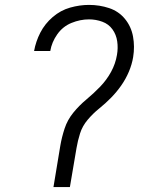

<svg xmlns="http://www.w3.org/2000/svg" viewBox="-20 -763 616 783"><path d="M198 0H265L292 -159Q297 -189 306.5 -219Q316 -249 337.5 -274.5Q359 -300 384.5 -320.5Q410 -341 433 -364.5Q456 -388 474.5 -414.5Q493 -441 505.5 -470.5Q518 -500 523 -530Q530 -573 522.5 -614Q515 -655 489.5 -686Q464 -717 425 -730Q386 -743 343 -743Q305 -743 266 -732Q227 -721 195 -693.5Q163 -666 144.5 -630Q126 -594 119 -555H185Q191 -591 213.5 -623Q236 -655 271.5 -669.5Q307 -684 343 -684Q371 -684 397 -674.5Q423 -665 438.5 -643.5Q454 -622 458 -594.5Q462 -567 457 -539Q451 -503 433 -470Q415 -437 388.5 -409.5Q362 -382 332.5 -357.5Q303 -333 279 -303.5Q255 -274 243.5 -239Q232 -204 226 -169Z"/></svg>

Font: Iosevka Sparkle Light
Style: Italic
Weight: 300
Italic angle: -9°
Designer: Belleve Invis
Foundry: Belleve Invis
Version: Version 4.5.0; ttfautohint (v1.8.3)